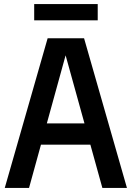

<svg xmlns="http://www.w3.org/2000/svg" viewBox="-20 -929 652 949"><path d="M3.5 0 215.5 -740H395.5L607.5 0H486L296.5 -683.5H312L123.5 0ZM123 -214 147 -319H463.5L488 -214ZM149 -828.5V-909H463V-828.5Z"/></svg>

Font: Encode Sans SC Condensed SemiBold
Style: Regular
Weight: 600
Width: 3
Designer: Multiple Designers
Foundry: Impallari Type
Version: Version 3.002